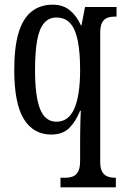

<svg xmlns="http://www.w3.org/2000/svg" viewBox="-20 -566 532 822"><path d="M239 236V195H258Q276 195 290.5 190Q305 185 314 169.5Q323 154 323 122V37Q323 15 323.5 -10Q324 -35 324.5 -57.5Q325 -80 326 -92H323Q304 -45 276 -17.5Q248 10 199 10Q123 10 82 -56.5Q41 -123 41 -267Q41 -364 59.5 -425.5Q78 -487 115 -516.5Q152 -546 206 -546Q250 -546 279.5 -521.5Q309 -497 326 -458H329L344 -536H479V-495H472Q455 -495 440.5 -490Q426 -485 417.5 -470Q409 -455 409 -423V126Q409 156 418 170.5Q427 185 441.5 190Q456 195 474 195H476V236ZM222 -45Q247 -45 266 -58.5Q285 -72 297.5 -99.5Q310 -127 316.5 -168.5Q323 -210 323 -267Q323 -339 313.5 -389Q304 -439 282 -465Q260 -491 221 -491Q189 -491 168.5 -467Q148 -443 139 -393Q130 -343 130 -266Q130 -154 151.5 -99.5Q173 -45 222 -45Z"/></svg>

Font: Noto Serif Khmer ExtraCondensed
Style: Regular
Weight: 400
Width: 2
Designer: Danh Hong and the Monotype Design Team
Foundry: Monotype Imaging Inc.
Version: Version 2.004